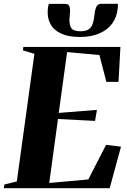

<svg xmlns="http://www.w3.org/2000/svg" viewBox="-41 -990 666 1010"><path d="M-21 0 -18 -19.5 47.5 -35.5 140 -707 79.5 -725 82 -743H592.5L582.5 -559.5H518.5L482 -700.5L312 -716L268 -396L469 -412L459 -354L264 -364L218 -27.5L423.5 -46L517 -228L595.5 -218.5L536 0ZM301.5 -969.5Q320.5 -969.5 324.8 -955Q329 -940.5 326.5 -917.5Q326.5 -913 326 -908.5Q325.5 -904 325 -900Q322 -862 333 -843.8Q344 -825.5 382 -825.5Q409.5 -825.5 424.5 -835.2Q439.5 -845 446.5 -865Q453.5 -885 456.5 -916Q459 -940.5 466.5 -955.2Q474 -970 492.5 -970H579Q579.5 -964 579.2 -957.5Q579 -951 578 -944Q573.5 -899.5 549 -866Q524.5 -832.5 481.2 -814Q438 -795.5 378.5 -795.5Q319 -795.5 280.2 -813.5Q241.5 -831.5 224 -864.2Q206.5 -897 210.5 -941Q211.5 -949 212.5 -956Q213.5 -963 215.5 -969.5Z"/></svg>

Font: Merriweather 144pt ExtraBold
Style: Italic
Weight: 800
Italic angle: -7.8°
Version: Version 2.101